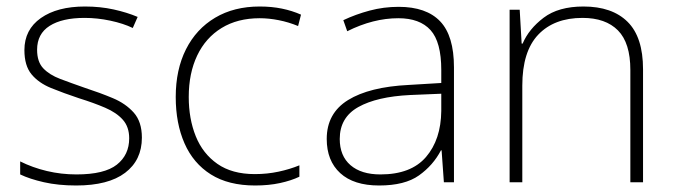

<svg xmlns="http://www.w3.org/2000/svg" viewBox="-20 -560 2079 590"><path d="M416 -137Q416 -68 364.5 -29Q313 10 214 10Q159 10 115 0Q71 -10 42 -24V-64Q80 -45 124 -34.5Q168 -24 215 -24Q301 -24 339 -54Q377 -84 377 -135Q377 -170 357.5 -192Q338 -214 303 -229Q268 -244 223 -258Q175 -274 137 -289.5Q99 -305 77 -331.5Q55 -358 55 -406Q55 -469 105.5 -504.5Q156 -540 241 -540Q288 -540 329 -531Q370 -522 403 -508L388 -474Q359 -488 319 -496.5Q279 -505 240 -505Q171 -505 132.5 -480.5Q94 -456 94 -407Q94 -370 113 -350Q132 -330 165 -317.5Q198 -305 241 -290Q287 -275 326.5 -258.5Q366 -242 391 -214Q416 -186 416 -137Z M764 10Q682 10 628 -24Q574 -58 547 -119.5Q520 -181 520 -262Q520 -346 551.5 -408.5Q583 -471 641 -505.5Q699 -540 778 -540Q815 -540 846.5 -533.5Q878 -527 905 -515L896 -480Q867 -492 836.5 -498Q806 -504 778 -504Q710 -504 661 -474Q612 -444 586 -389.5Q560 -335 560 -262Q560 -195 581.5 -141.5Q603 -88 648 -56.5Q693 -25 763 -25Q801 -25 836 -32.5Q871 -40 900 -52V-17Q875 -5 840.5 2.5Q806 10 764 10Z M1205 -539Q1290 -539 1332.5 -494.5Q1375 -450 1375 -353V0H1344L1337 -98H1335Q1311 -52 1267.5 -21Q1224 10 1145 10Q1067 10 1025.5 -28Q984 -66 984 -133Q984 -212 1049.5 -252.5Q1115 -293 1236 -299L1336 -305V-345Q1336 -431 1303 -467.5Q1270 -504 1204 -504Q1127 -504 1047 -464L1035 -498Q1073 -516 1116 -527.5Q1159 -539 1205 -539ZM1240 -268Q1138 -263 1081 -231Q1024 -199 1024 -133Q1024 -81 1057 -52.5Q1090 -24 1149 -24Q1243 -24 1289 -77.5Q1335 -131 1336 -219V-272Z M1773 -540Q1861 -540 1908.5 -493Q1956 -446 1956 -347V0H1917V-345Q1917 -428 1879 -466.5Q1841 -505 1770 -505Q1683 -505 1634 -453.5Q1585 -402 1585 -297V0H1546V-530H1577L1583 -426H1586Q1605 -471 1650.5 -505.5Q1696 -540 1773 -540Z"/></svg>

Font: Noto Sans Gujarati UI ExtraLight
Style: Regular
Weight: 200
Designer: Jelle Bosma - Monotype Design Team, Universal Thirst
Foundry: Monotype Imaging Inc.
Version: Version 2.106; ttfautohint (v1.8.4.7-5d5b)